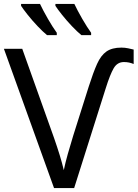

<svg xmlns="http://www.w3.org/2000/svg" viewBox="-20 -964 705 984"><path d="M615 -646Q581 -646 562.5 -614Q544 -582 522 -512L360 0H257L0 -714H94L257 -257Q274 -208 286 -169Q298 -130 307 -92Q315 -131 327.5 -175Q340 -219 355 -268L435 -521Q458 -593 477.5 -636.5Q497 -680 525.5 -700Q554 -720 602 -720Q620 -720 636.5 -716.5Q653 -713 665 -710V-636Q653 -641 641 -643.5Q629 -646 615 -646ZM361 -944Q377 -910 401.5 -867.5Q426 -825 447 -796V-784H397Q375 -802 348 -830.5Q321 -859 298 -888Q275 -917 264 -934V-944ZM185 -944Q201 -910 225.5 -867.5Q250 -825 271 -796V-784H221Q199 -802 172 -830.5Q145 -859 122 -888Q99 -917 88 -934V-944Z"/></svg>

Font: Noto Sans IKEA
Style: Regular
Weight: 400
Designer: Monotype Design Team
Foundry: Monotype Imaging Inc.
Version: Version 2.001